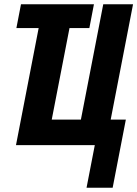

<svg xmlns="http://www.w3.org/2000/svg" viewBox="-20 -678 642 897"><path d="M78.1 -658.2H418.9L397.5 -546.9H304.7L221.7 -119.1H357.9L462.4 -658.2H601.6L497.1 -119.1H567.9L506.3 199.2H384.3L422.9 0H54.7L160.6 -546.9H56.6Z"/></svg>

Font: Liberation Mono
Style: Bold Italic
Weight: 700
Italic angle: -12°
Monospace: yes
Designer: Steve Matteson
Foundry: Ascender Corporation
Version: Version 2.1.5